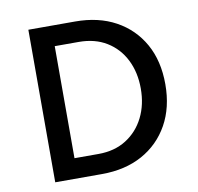

<svg xmlns="http://www.w3.org/2000/svg" viewBox="-74 -727 831 805"><g transform="rotate(-10 341.0 -325.0)"><path d="M194.5 -562.5V-85.5H296.5Q365.5 -85.5 415.2 -117Q465 -148.5 492 -202.5Q519 -256.5 519 -325Q519 -394 492 -447.8Q465 -501.5 415.2 -532Q365.5 -562.5 296.5 -562.5ZM97.5 -649.5H296.5Q395.5 -649.5 468.8 -609.5Q542 -569.5 582.8 -497Q623.5 -424.5 623.5 -325Q623.5 -226.5 582.8 -153.5Q542 -80.5 468.8 -40.2Q395.5 0 296.5 0H97.5Z"/></g></svg>

Font: Betinya Sans Medium
Style: Regular
Weight: 500
Designer: Jonathan Pinhorn
Version: Version 2.001;December 9, 2019;FontCreator 12.0.0.2547 64-bi